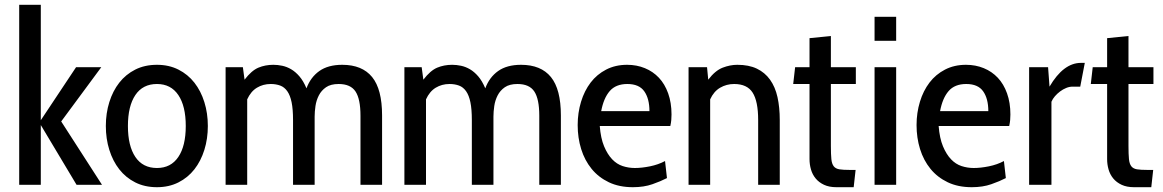

<svg xmlns="http://www.w3.org/2000/svg" viewBox="-20 -770 4846 800"><path d="M60 0H150V-249L299 0H405L235 -264L402 -490H297L150 -269V-750H60Z M634 10C667.3 10 697.2 3.3 723.5 -10C749.8 -23.3 772 -41.5 790 -64.5C808 -87.5 821.8 -114.5 831.5 -145.5C841.2 -176.5 846 -209.7 846 -245C846 -280.3 841.2 -313.5 831.5 -344.5C821.8 -375.5 808 -402.5 790 -425.5C772 -448.5 749.8 -466.7 723.5 -480C697.2 -493.3 667.3 -500 634 -500C600 -500 569.8 -493.3 543.5 -480C517.2 -466.7 495 -448.5 477 -425.5C459 -402.5 445.2 -375.5 435.5 -344.5C425.8 -313.5 421 -280.3 421 -245C421 -209.7 425.8 -176.5 435.5 -145.5C445.2 -114.5 459 -87.5 477 -64.5C495 -41.5 517.2 -23.3 543.5 -10C569.8 3.3 600 10 634 10ZM634 -420C672.7 -420 702.3 -404.7 723 -374C743.7 -343.3 754 -300.3 754 -245C754 -189.7 743.7 -146.7 723 -116C702.3 -85.3 672.7 -70 634 -70C594.7 -70 564.7 -85.3 544 -116C523.3 -146.7 513 -189.7 513 -245C513 -300.3 523.3 -343.3 544 -374C564.7 -404.7 594.7 -420 634 -420Z M1482 0H1572V-289C1572 -361.7 1558.2 -415 1530.5 -449C1502.8 -483 1461.3 -500 1406 -500C1366.7 -500 1334.8 -491.3 1310.5 -474C1286.2 -456.7 1268.3 -432.7 1257 -402C1248.3 -422.7 1238.5 -439.3 1227.5 -452C1216.5 -464.7 1205 -474.5 1193 -481.5C1181 -488.5 1168.7 -493.3 1156 -496C1143.3 -498.7 1131 -500 1119 -500C1096.3 -500 1075.5 -496 1056.5 -488C1037.5 -480 1018.3 -463.3 999 -438L992 -490H920V0H1010V-356C1020 -378 1033.5 -394.2 1050.5 -404.5C1067.5 -414.8 1086.7 -420 1108 -420C1122.7 -420 1135.8 -417.8 1147.5 -413.5C1159.2 -409.2 1169 -401.3 1177 -390C1185 -378.7 1191 -363.3 1195 -344C1199 -324.7 1201 -300 1201 -270V0H1291V-284C1291 -298 1292.2 -312.8 1294.5 -328.5C1296.8 -344.2 1301.5 -358.8 1308.5 -372.5C1315.5 -386.2 1325.5 -397.5 1338.5 -406.5C1351.5 -415.5 1369 -420 1391 -420C1424.3 -420 1447.8 -409.5 1461.5 -388.5C1475.2 -367.5 1482 -334 1482 -288Z M2227 0H2317V-289C2317 -361.7 2303.2 -415 2275.5 -449C2247.8 -483 2206.3 -500 2151 -500C2111.7 -500 2079.8 -491.3 2055.5 -474C2031.2 -456.7 2013.3 -432.7 2002 -402C1993.3 -422.7 1983.5 -439.3 1972.5 -452C1961.5 -464.7 1950 -474.5 1938 -481.5C1926 -488.5 1913.7 -493.3 1901 -496C1888.3 -498.7 1876 -500 1864 -500C1841.3 -500 1820.5 -496 1801.5 -488C1782.5 -480 1763.3 -463.3 1744 -438L1737 -490H1665V0H1755V-356C1765 -378 1778.5 -394.2 1795.5 -404.5C1812.5 -414.8 1831.7 -420 1853 -420C1867.7 -420 1880.8 -417.8 1892.5 -413.5C1904.2 -409.2 1914 -401.3 1922 -390C1930 -378.7 1936 -363.3 1940 -344C1944 -324.7 1946 -300 1946 -270V0H2036V-284C2036 -298 2037.2 -312.8 2039.5 -328.5C2041.8 -344.2 2046.5 -358.8 2053.5 -372.5C2060.5 -386.2 2070.5 -397.5 2083.5 -406.5C2096.5 -415.5 2114 -420 2136 -420C2169.3 -420 2192.8 -409.5 2206.5 -388.5C2220.2 -367.5 2227 -334 2227 -288Z M2479 -245H2773C2775 -253.7 2776.3 -262 2777 -270C2777.7 -278 2778 -285.7 2778 -293C2778 -325.7 2773.3 -355 2764 -381C2754.7 -407 2741.8 -428.7 2725.5 -446C2709.2 -463.3 2689.7 -476.7 2667 -486C2644.3 -495.3 2619.7 -500 2593 -500C2560.3 -500 2531.2 -493.3 2505.5 -480C2479.8 -466.7 2458.3 -448.7 2441 -426C2423.7 -403.3 2410.3 -376.7 2401 -346C2391.7 -315.3 2387 -283 2387 -249C2387 -213.7 2391.8 -180.3 2401.5 -149C2411.2 -117.7 2425.7 -90.2 2445 -66.5C2464.3 -42.8 2488.3 -24.2 2517 -10.5C2545.7 3.2 2579 10 2617 10C2647.7 10 2674.8 5.8 2698.5 -2.5C2722.2 -10.8 2742.3 -19.3 2759 -28L2751 -99C2732.3 -89 2711.5 -81.7 2688.5 -77C2665.5 -72.3 2644.3 -70 2625 -70C2607.7 -70 2590.8 -72.7 2574.5 -78C2558.2 -83.3 2543.5 -92.8 2530.5 -106.5C2517.5 -120.2 2506.3 -138.2 2497 -160.5C2487.7 -182.8 2481.7 -211 2479 -245ZM2594 -420C2626.7 -420 2650.2 -409.8 2664.5 -389.5C2678.8 -369.2 2686 -341.7 2686 -307H2485C2491.7 -343 2503.5 -370.8 2520.5 -390.5C2537.5 -410.2 2562 -420 2594 -420Z M3139 0H3229V-270C3229 -305.3 3225.8 -337.2 3219.5 -365.5C3213.2 -393.8 3202.8 -418 3188.5 -438C3174.2 -458 3155.8 -473.3 3133.5 -484C3111.2 -494.7 3084 -500 3052 -500C3032 -500 3011.7 -496 2991 -488C2970.3 -480 2950.3 -463.3 2931 -438L2926 -490H2849V0H2939V-356C2949 -378 2962.8 -394.2 2980.5 -404.5C2998.2 -414.8 3017.7 -420 3039 -420C3075 -420 3100.7 -408 3116 -384C3131.3 -360 3139 -322 3139 -270Z M3537 10 3545 -62H3521C3502.3 -62 3487.8 -62.8 3477.5 -64.5C3467.2 -66.2 3459.3 -70.3 3454 -77C3448.7 -83.7 3445.3 -93.7 3444 -107C3442.7 -120.3 3442 -138.7 3442 -162V-420H3546V-490H3442V-620L3353 -611V-490H3293L3285 -420H3353V-107C3353 -92.3 3355 -78 3359 -64C3363 -50 3369.5 -37.5 3378.5 -26.5C3387.5 -15.5 3399.2 -6.7 3413.5 0C3427.8 6.7 3445 10 3465 10Z M3624 -600H3714V-700H3624ZM3624 0H3714V-490H3624Z M3891 -245H4185C4187 -253.7 4188.3 -262 4189 -270C4189.7 -278 4190 -285.7 4190 -293C4190 -325.7 4185.3 -355 4176 -381C4166.7 -407 4153.8 -428.7 4137.5 -446C4121.2 -463.3 4101.7 -476.7 4079 -486C4056.3 -495.3 4031.7 -500 4005 -500C3972.3 -500 3943.2 -493.3 3917.5 -480C3891.8 -466.7 3870.3 -448.7 3853 -426C3835.7 -403.3 3822.3 -376.7 3813 -346C3803.7 -315.3 3799 -283 3799 -249C3799 -213.7 3803.8 -180.3 3813.5 -149C3823.2 -117.7 3837.7 -90.2 3857 -66.5C3876.3 -42.8 3900.3 -24.2 3929 -10.5C3957.7 3.2 3991 10 4029 10C4059.7 10 4086.8 5.8 4110.5 -2.5C4134.2 -10.8 4154.3 -19.3 4171 -28L4163 -99C4144.3 -89 4123.5 -81.7 4100.5 -77C4077.5 -72.3 4056.3 -70 4037 -70C4019.7 -70 4002.8 -72.7 3986.5 -78C3970.2 -83.3 3955.5 -92.8 3942.5 -106.5C3929.5 -120.2 3918.3 -138.2 3909 -160.5C3899.7 -182.8 3893.7 -211 3891 -245ZM4006 -420C4038.7 -420 4062.2 -409.8 4076.5 -389.5C4090.8 -369.2 4098 -341.7 4098 -307H3897C3903.7 -343 3915.5 -370.8 3932.5 -390.5C3949.5 -410.2 3974 -420 4006 -420Z M4481 -409 4500 -508H4484C4435.3 -508 4391.7 -475 4353 -409L4347 -490H4268V0H4361V-346C4364.3 -354 4369.2 -361.7 4375.5 -369C4381.8 -376.3 4389 -383 4397 -389C4405 -395 4413.5 -399.8 4422.5 -403.5C4431.5 -407.2 4440.3 -409 4449 -409Z M4777 10 4785 -62H4761C4742.3 -62 4727.8 -62.8 4717.5 -64.5C4707.2 -66.2 4699.3 -70.3 4694 -77C4688.7 -83.7 4685.3 -93.7 4684 -107C4682.7 -120.3 4682 -138.7 4682 -162V-420H4786V-490H4682V-620L4593 -611V-490H4533L4525 -420H4593V-107C4593 -92.3 4595 -78 4599 -64C4603 -50 4609.5 -37.5 4618.5 -26.5C4627.5 -15.5 4639.2 -6.7 4653.5 0C4667.8 6.7 4685 10 4705 10Z"/></svg>

Font: Cabin Condensed
Style: Regular
Weight: 400
Designer: Pablo Impallari
Foundry: Pablo Impallari. www.impallari.com Igino Marini. www.ikern.com
Version: Version 1.006